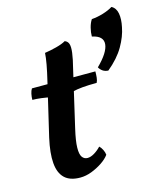

<svg xmlns="http://www.w3.org/2000/svg" viewBox="-109 -799 756 889"><g transform="rotate(-15 268.5 -354.0)"><path d="M166 9Q117 9 91.5 -15.5Q66 -40 62 -88Q58 -136 74 -207L133 -458Q144 -504 150 -537Q156 -570 157 -591Q184 -595 213 -602.5Q242 -610 259 -620Q273 -615 277.5 -601Q282 -587 278.5 -559Q275 -531 263 -484L201 -216Q188 -160 187.5 -128Q187 -96 196.5 -83Q206 -70 222 -70Q237 -70 254.5 -80.5Q272 -91 287 -107Q295 -100 301.5 -87Q308 -74 309 -62Q296 -44 272 -28Q248 -12 220.5 -1.5Q193 9 166 9ZM133 -385Q110 -390 86.5 -393Q63 -396 44 -396Q44 -410 47 -424.5Q50 -439 56 -448H138ZM233 -384 239 -448H360Q360 -433 358.5 -418.5Q357 -404 352 -395Q313 -395 284.5 -392.5Q256 -390 233 -384ZM419 -436Q403 -437 392.5 -444.5Q382 -452 376 -463Q433 -519 436.5 -558Q440 -597 386 -608Q386 -628 391.5 -649.5Q397 -671 407 -686Q434 -688 462 -696.5Q490 -705 509 -717Q530 -706 535 -678.5Q540 -651 532 -614Q524 -571 497.5 -525Q471 -479 419 -436Z"/></g></svg>

Font: Vollkorn SemiBold
Style: Italic
Weight: 600
Italic angle: -11°
Designer: Friedrich Althausen
Foundry: Friedrich Althausen
Version: Version 5.000